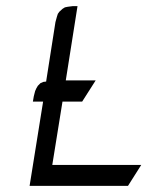

<svg xmlns="http://www.w3.org/2000/svg" viewBox="-20 -604 510 624"><path d="M76.2 0 120.1 -273.9H86.9L89.8 -291L94.2 -308.1L98.1 -316.9L103 -325.2L111.8 -334L121.1 -337.9L129.9 -338.9L160.2 -532.2L165 -549.8L168 -559.1L172.9 -565.9L183.1 -575.2L190.9 -580.1L200.2 -582L215.8 -584H231.9L193.8 -342.8H291L247.1 -273.9H183.1L149.9 -67.9H439L396 0Z"/></svg>

Font: Petahja
Style: Italic
Weight: 400
Designer: T. Christopher White
Version: Version 1.1